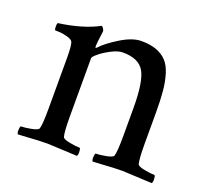

<svg xmlns="http://www.w3.org/2000/svg" viewBox="-84 -532 688 636"><g transform="rotate(20 260.0 -213.5)"><path d="M314.9 -427.7Q346.7 -427.7 368.7 -419.4Q390.6 -411.1 404.8 -396Q418.9 -380.9 427 -354.5Q435.1 -328.1 438 -296.9Q440.9 -265.6 440.9 -220.7V-113.3Q440.9 -56.6 445.8 -41Q447.8 -34.2 470.5 -29.8Q493.2 -25.4 507.3 -25.4Q510.3 -21.5 510.5 -11.2Q510.7 -1 507.3 2.9Q407.2 -2 402.8 -2Q385.7 -2 369.9 -1.2Q354 -0.5 333.5 1Q313 2.4 299.3 2.9Q295.9 -1 296.1 -11.2Q296.4 -21.5 299.3 -25.4Q313.5 -25.4 336.2 -29.8Q358.9 -34.2 360.8 -41Q365.7 -56.6 365.7 -113.3V-210.9Q365.7 -303.2 345.9 -337.2Q326.2 -371.1 270 -371.1Q253.4 -371.1 230.7 -359.4Q208 -347.7 192.6 -335Q177.2 -322.3 177.2 -317.4V-113.3Q177.2 -56.6 182.1 -41Q184.1 -34.2 206.8 -29.8Q229.5 -25.4 243.7 -25.4Q246.6 -21.5 246.8 -11.2Q247.1 -1 243.7 2.9Q143.6 -2 139.2 -2Q122.1 -2 106.2 -1.2Q90.3 -0.5 69.8 1Q49.3 2.4 35.6 2.9Q32.2 -1 32.5 -11.2Q32.7 -21.5 35.6 -25.4Q49.8 -25.4 72.5 -29.8Q95.2 -34.2 97.2 -41Q102.1 -56.6 102.1 -113.3V-291Q102.1 -334 97.2 -345.7Q94.2 -353 78.6 -357.4Q63 -361.8 52.5 -362.5Q42 -363.3 33.7 -363.3Q31.7 -365.2 31.5 -375Q31.2 -384.8 33.7 -388.7Q117.2 -399.9 173.3 -429.7Q176.8 -429.7 180.4 -423.8Q184.1 -418 184.1 -414.1Q178.2 -373 178.2 -358.4Q178.2 -354.5 180.2 -354.5Q181.2 -354.5 183.1 -356.4Q202.6 -377.9 243.2 -402.8Q283.7 -427.7 314.9 -427.7Z"/></g></svg>

Font: Amiri
Style: Regular
Weight: 400
Designer: Khaled Hosny
Version: Version 000.108